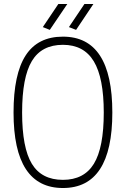

<svg xmlns="http://www.w3.org/2000/svg" viewBox="-20 -934 632 964"><path d="M296 10Q48 10 48 -369Q48 -562 109 -656Q170 -750 296 -750Q544 -750 544 -369Q544 10 296 10ZM296 -31Q402 -31 451.5 -112Q501 -193 501 -369Q501 -543 451 -626Q401 -709 296 -709Q189 -709 140 -627.5Q91 -546 91 -369Q91 -192 140 -111.5Q189 -31 296 -31ZM195 -798 273 -914H318L230 -784ZM326 -798 404 -914H449L362 -784Z"/></svg>

Font: Encode Sans Compressed
Style: ExtraLight
Weight: 200
Designer: Pablo Impallari, Andres Torresi
Foundry: Pablo Impallari, Andres Torresi
Version: Version 1.000; ttfautohint (v1.00) -l 8 -r 50 -G 200 -x 14 -